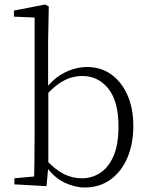

<svg xmlns="http://www.w3.org/2000/svg" viewBox="-20 -820 665 854"><path d="M44 0V-27L132 -35Q133 -63 133 -97Q133 -131 133.5 -165Q134 -199 134 -226V-742L42 -746V-773L181 -800L197 -791L194 -637V-426L195 -416V-82V-81L187 8ZM357 14Q313 14 266.5 -8Q220 -30 181 -85H170L181 -113Q223 -67 262 -47Q301 -27 344 -27Q388 -27 425 -50.5Q462 -74 484.5 -125Q507 -176 507 -258Q507 -369 462 -425.5Q417 -482 346 -482Q321 -482 294 -474Q267 -466 238.5 -445.5Q210 -425 177 -388L167 -417H177Q218 -473 268 -497.5Q318 -522 367 -522Q428 -522 474 -489.5Q520 -457 546.5 -398Q573 -339 573 -260Q573 -179 546 -117Q519 -55 470.5 -20.5Q422 14 357 14Z"/></svg>

Font: Noto Serif KR ExtraLight ExtraLight
Style: Regular
Weight: 250
Version: Version 2.003-H1;hotconv 1.1.1;makeotfexe 2.6.0